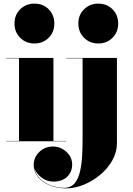

<svg xmlns="http://www.w3.org/2000/svg" viewBox="-20 -780 736 1060"><path d="M60 -650Q60 -697.5 91.5 -728.8Q123 -760 170 -760Q217.5 -760 248.8 -728.8Q280 -697.5 280 -650Q280 -603 248.8 -571.5Q217.5 -540 170 -540Q123 -540 91.5 -571.5Q60 -603 60 -650ZM15 -2H85V-458H15V-460H275V-2H345V0H15ZM412.5 -650Q412.5 -697.5 444 -728.8Q475.5 -760 522.5 -760Q570 -760 601.2 -728.8Q632.5 -697.5 632.5 -650Q632.5 -603 601.2 -571.5Q570 -540 522.5 -540Q475.5 -540 444 -571.5Q412.5 -603 412.5 -650ZM625.5 -460V11.5Q625.5 60.5 600.2 105.2Q575 150 533.5 184.8Q492 219.5 442.5 239.8Q393 260 344 260Q296 260 255.5 243.8Q215 227.5 190.5 198.2Q166 169 166 131Q166 89 196.8 59Q227.5 29 273 29Q300.5 29 324.5 42.2Q348.5 55.5 363.5 78Q378.5 100.5 378.5 128Q378.5 169.5 350.5 196Q322.5 222.5 275 222.5Q236 222.5 206.2 198Q176.5 173.5 169 146Q174.5 179.5 199 204.5Q223.5 229.5 259.2 243.2Q295 257 333.5 257Q371 257 392 231.8Q413 206.5 422.2 165Q431.5 123.5 433.8 74.2Q436 25 436 -22.5V-458H346V-460Z"/></svg>

Font: Bodoni* 96pt Fatface
Style: Regular
Weight: 900
Version: Version 2.3